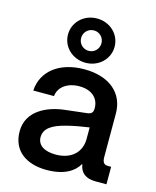

<svg xmlns="http://www.w3.org/2000/svg" viewBox="-118 -868 780 958"><g transform="rotate(15 272.0 -389.5)"><path d="M214.4 8.3C306.6 8.3 356 -25.9 378.4 -65.4H380.4C386.7 -22 416.5 0 465.3 0H522.5V-90.3H507.3C484.9 -90.3 476.6 -101.6 476.6 -129.9V-353C476.6 -458.5 397.9 -525.9 268.6 -525.9C137.7 -525.9 54.2 -457 48.8 -357.4H155.8C159.7 -403.8 203.1 -437.5 266.6 -437.5C330.1 -437.5 367.7 -402.8 367.7 -351.6C367.7 -329.6 360.4 -320.8 337.4 -317.9C308.1 -314.9 270 -310.5 223.1 -304.7C140.1 -294.9 35.6 -252 35.6 -143.6C35.6 -42 111.3 8.3 214.4 8.3ZM238.3 -77.6C180.2 -77.6 144 -101.1 144 -142.6C144 -188.5 184.6 -212.9 251 -230C293.5 -241.2 330.6 -246.6 368.2 -252.4V-192.4C368.2 -129.9 325.7 -77.6 238.3 -77.6ZM264.2 -558.6C331.5 -558.6 384.3 -608.9 384.3 -672.9C384.3 -736.8 331.5 -787.1 264.2 -787.1C196.3 -787.1 143.6 -736.8 143.6 -672.9C143.6 -608.9 196.3 -558.6 264.2 -558.6ZM264.2 -620.1C234.4 -620.1 211.4 -643.6 211.4 -672.9C211.4 -702.1 234.4 -725.6 264.2 -725.6C293.5 -725.6 316.4 -702.1 316.4 -672.9C316.4 -643.6 293.5 -620.1 264.2 -620.1Z"/></g></svg>

Font: Raveo Display Display Medium
Style: Regular
Weight: 500
Designer: Jakub Foglar, Rasmus Andersson (Inter)
Foundry: Jakubfoglar.com
Version: Version 1.100;Glyphs 3.2.3 (3260)